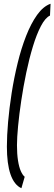

<svg xmlns="http://www.w3.org/2000/svg" viewBox="-20 -769 286 1009"><path d="M16.2 1.4Q16.2 -54.8 22.5 -127.8Q28.9 -200.7 41.3 -280.4Q53.8 -360 72.7 -437.3Q91.5 -514.5 117.2 -580.2Q143 -645.9 175 -690.7Q207 -735.5 245.7 -749.3L242.7 -687.2Q217.7 -675.5 194.9 -631.8Q172.1 -588.1 152.9 -524.8Q133.6 -461.4 118.2 -387.9Q102.8 -314.3 91.9 -241.6Q81 -168.9 75.1 -107.2Q69.2 -45.6 69.2 -5.8Q69.2 40.3 74.6 74.5Q79.9 108.8 89.4 130.1Q98.9 151.4 109.8 160L92.5 220Q73.8 211.9 59.3 193.3Q44.7 174.7 35.2 146.9Q25.6 119 20.9 82.5Q16.2 46 16.2 1.4Z"/></svg>

Font: Georama ExtraCondensed Thin
Style: Italic
Weight: 100
Width: 2
Italic angle: -9°
Designer: Jean-Baptiste Levee
Foundry: Production Type
Version: Version 1.001